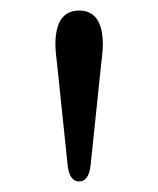

<svg xmlns="http://www.w3.org/2000/svg" viewBox="-20 -747 300 364"><path d="M108 -436 89 -618Q85 -652 85 -662Q85 -727 130 -727Q175 -727 175 -662Q175 -652 171 -618L152 -436Q149 -403 130 -403Q111 -403 108 -436Z"/></svg>

Font: Justus
Style: Roman
Weight: 500
Version: Version 001.001